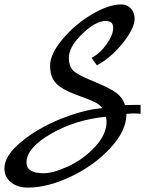

<svg xmlns="http://www.w3.org/2000/svg" viewBox="-30 -657 697 870"><path d="M536 -181 607 -182V-141Q595 -143 579 -143Q563 -143 543 -141Q543 -64 469 15Q395 94 290.5 143.5Q186 193 96 193Q49 193 19.5 169Q-10 145 -10 106Q-10 48 67 -15Q144 -78 247 -119Q350 -160 433 -167Q423 -182 402 -193Q381 -204 316 -227.5Q251 -251 224 -279.5Q197 -308 197 -360Q197 -412 253 -479Q309 -546 385.5 -591.5Q462 -637 520 -637Q546 -637 563 -618.5Q580 -600 580 -573Q580 -529 527 -462.5Q474 -396 409 -361L385 -395Q424 -415 453.5 -457.5Q483 -500 483 -531Q483 -562 450 -562Q403 -562 342.5 -503.5Q282 -445 282 -394Q282 -359 300 -339Q318 -319 391 -289.5Q464 -260 495 -237.5Q526 -215 536 -181ZM90 80Q90 128 168 128Q211 128 279.5 96.5Q348 65 400.5 8.5Q453 -48 453 -107Q453 -114 450 -128Q313 -115 201.5 -51Q90 13 90 80Z"/></svg>

Font: Marck Script
Style: Regular
Weight: 400
Designer: Denis Masharov, Marck Fogel
Foundry: Denis Masharov
Version: Version 1.002